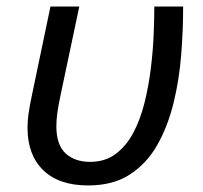

<svg xmlns="http://www.w3.org/2000/svg" viewBox="-20 -556 620 586"><path d="M249 10Q160 10 112 -36.5Q64 -83 64 -166Q64 -186 67 -208.5Q70 -231 79 -273L134 -536H222L167 -276Q158 -234 155 -211.5Q152 -189 152 -171Q152 -114 180 -88Q208 -62 255 -62Q301 -62 333.5 -86.5Q366 -111 387.5 -152Q409 -193 421.5 -244Q434 -295 440.5 -348.5Q447 -402 449 -451Q451 -500 451 -536H539Q539 -465 533 -388.5Q527 -312 509.5 -241Q492 -170 460 -113.5Q428 -57 376.5 -23.5Q325 10 249 10Z"/></svg>

Font: Noto IKEA Latin
Style: Italic
Weight: 400
Italic angle: -12°
Designer: Monotype Design Team
Foundry: Monotype Imaging Inc.
Version: Version 1.0